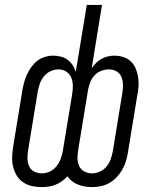

<svg xmlns="http://www.w3.org/2000/svg" viewBox="-20 -755 640 783"><path d="M149 8Q129 8 109.5 3.5Q90 -1 74.5 -11.5Q59 -22 49 -38Q39 -54 34 -73Q29 -92 29.5 -112.5Q30 -133 33 -153L72 -391Q75 -407 79.5 -423Q84 -439 91.5 -454.5Q99 -470 109.5 -484Q120 -498 133.5 -508Q147 -518 163.5 -523Q180 -528 197 -528Q213 -528 228.5 -524Q244 -520 256 -511Q268 -502 276.5 -489Q285 -476 289 -462L334 -735H396L354 -477Q362 -489 372.5 -499Q383 -509 395 -515.5Q407 -522 420 -525Q433 -528 446 -528Q465 -528 482.5 -522.5Q500 -517 513 -505Q526 -493 533 -476.5Q540 -460 543 -442Q546 -424 545 -405Q544 -386 540 -367L501 -129Q498 -112 492.5 -94.5Q487 -77 477.5 -61Q468 -45 454.5 -31Q441 -17 424.5 -8Q408 1 389.5 4.5Q371 8 354 8Q324 8 297.5 -2.5Q271 -13 255 -36Q245 -25 232.5 -16Q220 -7 206 -1.5Q192 4 177.5 6Q163 8 149 8ZM355 -48Q371 -48 387 -55Q403 -62 414.5 -76Q426 -90 431.5 -106Q437 -122 440 -138L479 -376Q482 -393 481.5 -410Q481 -427 475 -441.5Q469 -456 455 -464Q441 -472 424 -472Q408 -472 392.5 -466Q377 -460 365.5 -447.5Q354 -435 348 -419.5Q342 -404 339 -388L299 -144Q296 -127 296 -110Q296 -93 302.5 -78.5Q309 -64 323.5 -56Q338 -48 355 -48ZM150 -48Q166 -48 182 -55Q198 -62 209.5 -76Q221 -90 227 -106Q233 -122 236 -138L274 -369Q277 -387 277 -404.5Q277 -422 271 -437.5Q265 -453 251 -462.5Q237 -472 219 -472Q203 -472 187 -465Q171 -458 159.5 -444Q148 -430 142.5 -414Q137 -398 134 -382L95 -144Q92 -127 92 -110Q92 -93 98 -78.5Q104 -64 118.5 -56Q133 -48 150 -48Z"/></svg>

Font: Iosevka Light Extended Oblique
Style: Regular
Weight: 300
Width: 7
Italic angle: -9°
Monospace: yes
Designer: Belleve Invis
Foundry: Belleve Invis
Version: Version 32.5.0; ttfautohint (v1.8.4)